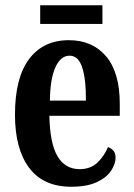

<svg xmlns="http://www.w3.org/2000/svg" viewBox="-20 -701 509 731"><path d="M251 10Q145 10 91 -62Q37 -134 37 -264Q37 -405 91 -476.5Q145 -548 242 -548Q332 -548 384 -486.5Q436 -425 436 -306V-260H168Q170 -155 199 -106Q228 -57 283 -57Q325 -57 351 -82Q377 -107 391 -141Q403 -137 411.5 -127.5Q420 -118 420 -101Q420 -77 403 -51Q386 -25 348.5 -7.5Q311 10 251 10ZM307 -318Q308 -396 293.5 -442.5Q279 -489 245 -489Q211 -489 191 -445Q171 -401 170 -318ZM133 -610V-681H370V-610Z"/></svg>

Font: Noto Serif Armenian ExtraCondensed
Style: Bold
Weight: 700
Width: 2
Designer: Monotype Design Team
Foundry: Monotype Imaging Inc.
Version: Version 2.008; ttfautohint (v1.8.4.7-5d5b)